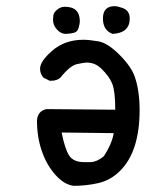

<svg xmlns="http://www.w3.org/2000/svg" viewBox="-20 -601 540 623"><path d="M219 2Q188 -2 159.5 -34Q131 -66 115.5 -111.5Q100 -157 100 -210Q102 -241 131 -247L354 -245Q354 -304 344.5 -328.5Q335 -353 309 -378Q289 -398 261 -398Q253 -398 230 -393Q207 -388 176 -349Q164 -339 147 -339H141L121 -349Q110 -361 110 -378Q110 -402 149 -436Q190 -472 251 -472Q268 -472 298.5 -467Q329 -462 367 -424Q405 -386 417 -353Q433 -307 433 -244Q433 -110 370 -47Q339 -16 299.5 -7Q260 2 219 2ZM275 -75Q295 -76 317 -94Q343 -134 349 -169L180 -171Q191 -116 205 -95.5Q219 -75 252 -75ZM193 -491Q178 -491 165 -505Q152 -519 152 -537Q152 -539 153 -550.5Q154 -562 170 -573Q179 -579 191 -579Q239 -579 239 -532Q239 -525 235.5 -512Q232 -499 222.5 -495.5Q213 -492 193 -491ZM345 -491Q314 -503 314 -541Q314 -581 352 -581Q360 -581 375 -576Q401 -568 401 -541Q401 -494 345 -491Z"/></svg>

Font: Xiaolai Mono SC
Style: Regular
Weight: 400
Monospace: yes
Designer: LXGW / Nozomi Seto
Version: Version 3.113;September 30, 2024